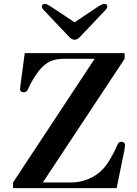

<svg xmlns="http://www.w3.org/2000/svg" viewBox="-20 -966 701 986"><path d="M195 -933C195 -926 199 -921 203 -916L332 -780C344 -767 352 -762 363 -762C374 -762 382 -767 394 -780L523 -916C527 -921 531 -926 531 -933C531 -941 526 -946 516 -946C507 -946 496 -940 485 -933L364 -852H362L240 -933C229 -940 219 -946 210 -946C200 -946 195 -941 195 -933ZM47 0H579L619 -195C620 -203 622 -215 622 -222C622 -231 614 -238 604 -238C591 -238 586 -231 582 -220C564 -178 534 -123 506 -95C464 -52 404 -29 348 -29H200L620 -664V-693H107L86 -535C85 -527 83 -514 83 -507C83 -498 91 -492 101 -492C114 -492 119 -498 124 -509C140 -543 157 -574 181 -604C217 -648 252 -664 308 -664H466L47 -29Z"/></svg>

Font: Monomakh Unicode
Style: Regular
Weight: 400
Version: Version 1.2